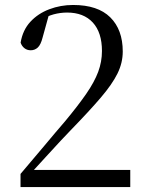

<svg xmlns="http://www.w3.org/2000/svg" viewBox="-20 -763 598 783"><path d="M63.7 0V-53.7Q114.1 -112.5 161.4 -169.3Q208.7 -226.1 245.7 -268.8Q299.1 -333.2 332 -380.9Q365 -428.6 380.4 -469.9Q395.8 -511.3 395.8 -555Q395.8 -630.4 358.5 -671.1Q321.1 -711.8 253.6 -711.8Q226.3 -711.8 198.8 -704.5Q171.3 -697.1 139.6 -677.4L180.9 -708.1L153.6 -609.6Q146.3 -580.7 134.2 -569.3Q122.1 -558 105.4 -558Q90.5 -558 79.7 -566.4Q68.9 -574.8 64.1 -589.1Q72.6 -640.4 103.9 -674.2Q135.2 -708 181.1 -725.3Q227 -742.7 278 -742.7Q378.9 -742.7 429.7 -692.3Q480.6 -641.9 480.6 -552.9Q480.6 -506.8 459.1 -463.1Q437.6 -419.5 391.1 -365Q344.6 -310.5 268.2 -231.9Q252.5 -216.2 226.9 -188.4Q201.4 -160.6 169.3 -125.8Q137.3 -91.1 104 -54.4L112.8 -85.3V-70.1H511.2V0Z"/></svg>

Font: Early Summer Mincho VF
Style: Regular
Weight: 250
Designer: GuiWonder
Version: Version 1.002